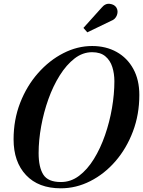

<svg xmlns="http://www.w3.org/2000/svg" viewBox="-20 -1009 774 1039"><path d="M581 -896 452.5 -834 431.5 -858 529.5 -967Q549.5 -991.5 574.2 -988.2Q599 -985 609.5 -968.5Q621 -950 612.8 -927.2Q604.5 -904.5 581 -896ZM309 10Q188 10 120.8 -61.5Q53.5 -133 53.5 -255Q53.5 -361 89.2 -452.8Q125 -544.5 186 -613.5Q247 -682.5 322.8 -721.2Q398.5 -760 478.5 -760Q553.5 -760 611.2 -727.8Q669 -695.5 701.5 -636Q734 -576.5 734 -495Q734 -389 699.2 -297.2Q664.5 -205.5 604.8 -136.5Q545 -67.5 468.5 -28.8Q392 10 309 10ZM478.5 -726.5Q427.5 -726.5 383.5 -692.5Q339.5 -658.5 303.5 -601.2Q267.5 -544 242 -472.8Q216.5 -401.5 202.8 -325.8Q189 -250 189 -180.5Q189 -104 214.5 -64Q240 -24 309 -24Q362.5 -23.5 407.8 -57.5Q453 -91.5 488.2 -148.8Q523.5 -206 548.2 -277.2Q573 -348.5 586 -424.2Q599 -500 599 -569.5Q599 -610.5 587.8 -646.2Q576.5 -682 550.2 -704.2Q524 -726.5 478.5 -726.5Z"/></svg>

Font: Bodoni* 06pt Medium
Style: Italic
Weight: 500
Italic angle: -13°
Version: Version 2.3